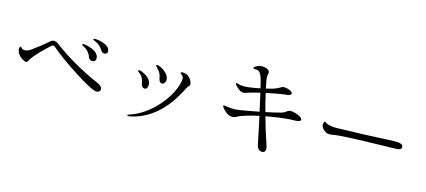

<svg xmlns="http://www.w3.org/2000/svg" viewBox="-60 -1302 4120 1858"><g transform="rotate(15 2000.0 -373.5)"><path d="M879 -498C889 -498 909 -503 909 -526C909 -597 781 -612 760 -612C749 -612 741 -610 741 -605C741 -597 753 -595 771 -586C808 -568 823 -551 843 -519C852 -504 866 -498 879 -498ZM785 -397C802 -397 819 -407 819 -432C819 -514 677 -535 665 -535C657 -535 651 -533 651 -527C651 -520 663 -515 676 -508C714 -487 732 -460 746 -424C754 -403 774 -397 785 -397ZM898 -123C920 -123 937 -133 937 -156C937 -171 927 -189 894 -204C701 -287 538 -386 424 -473C408 -485 392 -491 378 -491C365 -491 353 -486 342 -476C307 -443 217 -373 182 -349C164 -336 143 -330 125 -330C115 -330 107 -332 101 -336C90 -344 86 -353 80 -353C75 -353 69 -340 69 -326C69 -324 69 -323 70 -317C81 -256 149 -224 167 -224C179 -224 179 -227 199 -260C234 -317 331 -406 364 -436C371 -442 378 -445 383 -445C390 -445 400 -438 404 -434C508 -341 835 -123 898 -123Z M1491 -362C1512 -362 1527 -382 1527 -407C1527 -473 1434 -524 1401 -524C1396 -524 1393 -522 1393 -518C1393 -513 1398 -508 1402 -504C1446 -460 1451 -436 1457 -405C1462 -377 1475 -362 1491 -362ZM1259 27C1263 27 1273 26 1281 24C1587 -38 1713 -348 1738 -390C1746 -404 1760 -407 1760 -426C1760 -463 1723 -504 1692 -513C1677 -517 1664 -518 1657 -518C1649 -518 1641 -514 1641 -507C1641 -502 1649 -499 1658 -492C1669 -483 1674 -472 1674 -456C1674 -444 1672 -431 1668 -414C1631 -258 1462 -52 1267 9C1252 14 1248 17 1248 21C1248 24 1252 27 1259 27ZM1344 -271C1366 -271 1373 -297 1373 -316C1373 -393 1264 -430 1249 -430C1240 -430 1238 -425 1238 -422C1238 -418 1242 -414 1248 -410C1299 -376 1300 -332 1305 -312C1312 -282 1325 -271 1344 -271Z M2770 -428C2729 -428 2734 -405 2684 -390C2657 -382 2598 -368 2531 -354C2513 -419 2498 -481 2486 -534C2560 -550 2638 -565 2696 -570C2707 -571 2731 -578 2731 -593C2731 -617 2674 -634 2647 -634C2620 -634 2609 -618 2576 -604C2553 -594 2517 -584 2477 -575C2465 -629 2458 -670 2458 -688C2458 -709 2464 -720 2464 -732C2464 -761 2420 -774 2386 -774C2380 -774 2374 -774 2368 -773C2342 -768 2309 -750 2309 -737C2309 -730 2316 -730 2326 -730C2362 -730 2380 -722 2401 -662C2406 -648 2415 -611 2426 -564C2361 -550 2296 -541 2268 -541C2243 -541 2221 -544 2203 -551C2197 -553 2193 -554 2189 -554C2186 -554 2184 -553 2184 -549C2184 -544 2190 -536 2195 -530C2219 -503 2246 -480 2276 -480C2282 -480 2289 -481 2296 -484C2324 -494 2376 -509 2436 -523C2449 -468 2463 -404 2476 -343C2372 -322 2262 -303 2228 -303C2204 -303 2183 -306 2152 -310C2144 -311 2136 -313 2130 -313C2125 -313 2121 -311 2121 -306C2121 -301 2125 -296 2131 -288C2139 -278 2181 -226 2232 -226C2245 -226 2258 -229 2272 -237C2309 -260 2392 -284 2485 -304C2491 -275 2498 -247 2503 -222C2519 -148 2535 -63 2544 -24C2550 3 2570 26 2597 26C2623 26 2632 11 2632 -9C2632 -31 2621 -59 2615 -77C2589 -152 2564 -235 2542 -315C2629 -332 2720 -344 2787 -348C2801 -349 2814 -349 2826 -349C2847 -349 2885 -353 2885 -371C2885 -403 2800 -428 2770 -428Z M3187 -307C3198 -307 3212 -309 3227 -312C3268 -321 3447 -328 3512 -330C3537 -331 3791 -337 3802 -337C3824 -337 3847 -338 3857 -339C3879 -341 3898 -348 3898 -367C3898 -403 3855 -405 3815 -405C3751 -405 3751 -401 3514 -392C3467 -390 3247 -384 3233 -384C3202 -384 3174 -387 3143 -397C3135 -400 3127 -405 3122 -409C3118 -412 3116 -414 3113 -414C3107 -414 3099 -396 3099 -381C3099 -352 3127 -328 3146 -317C3158 -309 3171 -307 3187 -307Z"/></g></svg>

Font: Shippori Mincho OTF
Style: Regular
Weight: 400
Designer: FONTDASU
Foundry: FONTDASU / Google Inc. / but / Adobe
Version: Version 3.300;hotconv 1.0.109;makeotfexe 2.5.65596